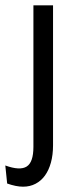

<svg xmlns="http://www.w3.org/2000/svg" viewBox="-52 -548 282 724"><path d="M35 156Q22 156 7 153Q-8 150 -25 144L-32 76Q23 96 48.5 80Q74 64 74 6V-528H148V0Q148 36 140 65Q132 94 117.5 114Q103 134 82 145Q61 156 35 156Z"/></svg>

Font: Bricolage Grotesque 24pt Condensed Light
Style: Regular
Weight: 300
Width: 3
Designer: Mathieu Triay
Foundry: Atelier Triay
Version: Version 1.001;gftools[0.9.33.dev8+g029e19f]